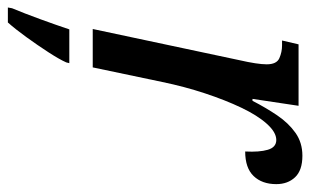

<svg xmlns="http://www.w3.org/2000/svg" viewBox="-196 -412 807 500"><g transform="rotate(90 208.0 -162.5)"><path d="M115 -381Q126 -429 126 -453Q126 -479 110 -486Q94 -493 77 -493H64L74 -536H234L216 -416H221Q239 -451 259 -480.5Q279 -510 304.5 -528Q330 -546 364 -546Q402 -546 420 -527Q438 -508 438 -478Q438 -441 417 -419Q396 -397 353 -397Q355 -434 348.5 -456Q342 -478 323 -478Q303 -478 281 -453.5Q259 -429 239 -387Q219 -345 201.5 -292Q184 -239 172 -181L134 0H34ZM-20 210Q-7 179 8.5 136.5Q24 94 35 61H123L121 69Q113 87 94.5 115.5Q76 144 55 173Q34 202 17 221H-22Z"/></g></svg>

Font: Noto Serif ExtraCondensed Medium
Style: Italic
Weight: 500
Width: 2
Italic angle: -12°
Designer: Monotype Design Team
Foundry: Monotype Imaging Inc.
Version: Version 2.013; ttfautohint (v1.8.4.7-5d5b)